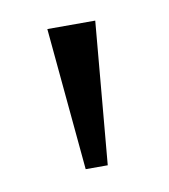

<svg xmlns="http://www.w3.org/2000/svg" viewBox="-41 -751 264 300"><g transform="rotate(-10 90.5 -601.0)"><path d="M73 -488 52 -714H128L108 -488Z"/></g></svg>

Font: Noto Serif Hebrew Light
Style: Regular
Weight: 300
Version: Version 2.003